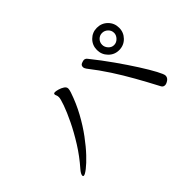

<svg xmlns="http://www.w3.org/2000/svg" viewBox="-89 -942 1177 1177"><g transform="rotate(-45 500.0 -353.5)"><path d="M896 -549Q896 -509 868 -480.5Q840 -452 799 -452Q759 -452 731 -480.5Q703 -509 703 -549Q703 -590 731 -618Q759 -646 799 -646Q840 -646 868 -618Q896 -590 896 -549ZM852 -549Q852 -571 836 -586Q820 -601 799 -601Q778 -601 763 -586Q748 -571 748 -549Q748 -529 763 -512.5Q778 -496 799 -496Q820 -496 836 -512.5Q852 -529 852 -549ZM890 -141Q890 -123 874 -112Q858 -101 846 -101Q830 -101 823 -115Q782 -193 744.5 -259.5Q707 -326 666.5 -388.5Q626 -451 576 -515Q568 -526 568 -536Q568 -552 582.5 -557.5Q597 -563 603 -563Q616 -563 625 -551Q678 -485 725.5 -417.5Q773 -350 810 -292Q847 -234 868.5 -193.5Q890 -153 890 -141ZM102 -61Q95 -61 95 -68Q95 -82 116 -106Q167 -164 207 -228Q247 -292 275.5 -351Q304 -410 319 -452.5Q334 -495 334 -509Q334 -521 330.5 -528Q327 -535 327 -540Q327 -543 328 -545Q331 -549 339 -549Q348 -549 365.5 -544Q383 -539 397.5 -529.5Q412 -520 412 -506Q412 -496 406 -478Q382 -407 347.5 -344Q313 -281 274.5 -229Q236 -177 200.5 -139.5Q165 -102 138.5 -81.5Q112 -61 102 -61Z"/></g></svg>

Font: Moon Stars Kai T
Style: Regular
Weight: 400
Designer: GuiWonder
Version: Version 1.101